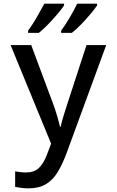

<svg xmlns="http://www.w3.org/2000/svg" viewBox="-20 -786 640 1052"><path d="M135 246Q116 246 97 243.5Q78 241 63 238V153Q75 155 91 157Q107 159 121 159Q167 159 192.5 135Q218 111 237 62L260 1L38 -539H151L270 -220Q281 -191 291 -157.5Q301 -124 309 -91H312Q320 -126 330.5 -158.5Q341 -191 350 -220L454 -539H562L343 58Q321 116 295 158.5Q269 201 231 223.5Q193 246 135 246ZM315 -618Q338 -649 363 -691.5Q388 -734 403 -766H512V-756Q500 -738 476 -709.5Q452 -681 424.5 -652.5Q397 -624 374 -606H315ZM134 -618Q157 -649 181.5 -691.5Q206 -734 223 -766H331V-756Q319 -738 295.5 -710Q272 -682 244 -653Q216 -624 193 -606H134Z"/></svg>

Font: Noto Sans Mono Medium
Style: Regular
Weight: 500
Designer: Monotype Design Team
Foundry: Monotype Imaging Inc.
Version: Version 2.014